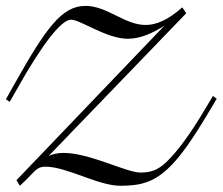

<svg xmlns="http://www.w3.org/2000/svg" viewBox="-26 -609 742 639"><path d="M580.6 -584.5C531.2 -540.5 492.2 -525.9 458.5 -525.9C388.7 -525.9 331.1 -589.4 258.3 -589.4C178.7 -589.4 125.5 -513.2 19.5 -324.7L-6.3 -278.8L6.3 -270L32.2 -315.4C113.3 -460 177.7 -543.5 210.4 -543.5C241.7 -543.5 328.1 -480 399.4 -480C439.5 -480 479.5 -497.1 521 -523.4L28.8 -9.3L40 9.3C89.4 -34.7 91.8 -54.2 125.5 -54.2C197.3 -54.2 299.8 9.3 375 9.3C440.9 9.3 484.9 -2 535.6 -50.3C576.2 -88.9 617.2 -149.4 668.5 -235.4L695.3 -280.3L682.6 -289.6L655.8 -244.6C607.4 -163.1 564.9 -105 525.9 -67.9C497.6 -41.5 472.7 -34.7 441.9 -34.7C393.6 -34.7 272.9 -100.1 185.1 -100.1C166 -100.1 149.9 -96.2 136.2 -90.3L593.8 -564.9Z"/></svg>

Font: Petit Formal Script
Style: Regular
Weight: 400
Designer: Pablo Impallari, Brenda Gallo, Rodrigo Fuenzalida
Foundry: Pablo Impallari, Brenda Gallo, Rodrigo Fuenzalida
Version: Version 1.001